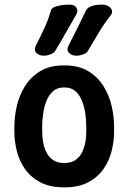

<svg xmlns="http://www.w3.org/2000/svg" viewBox="-20 -795 554 828"><path d="M472 -225Q472 -188 462 -146Q452 -104 427.5 -68Q403 -32 361.5 -9.5Q320 13 257 13Q194 13 152.5 -9.5Q111 -32 86.5 -68Q62 -104 52 -146Q42 -188 42 -225V-250Q42 -290 52 -335.5Q62 -381 86.5 -421.5Q111 -462 152.5 -487.5Q194 -513 257 -513Q320 -513 361.5 -487.5Q403 -462 427.5 -421.5Q452 -381 462 -335.5Q472 -290 472 -250ZM352 -250Q352 -276 348 -304.5Q344 -333 334 -359Q324 -385 305.5 -401.5Q287 -418 257 -418Q227 -418 208.5 -401.5Q190 -385 180 -359Q170 -333 166 -304.5Q162 -276 162 -250V-225Q162 -204 166 -181.5Q170 -159 180 -138.5Q190 -118 208.5 -105Q227 -92 257 -92Q287 -92 305.5 -105Q324 -118 334 -138.5Q344 -159 348 -181.5Q352 -204 352 -225ZM219 -577Q214 -567 199 -561Q184 -555 171 -555H167Q149 -555 137 -566.5Q125 -578 134 -597Q154 -636 171.5 -674Q189 -712 200 -751Q203 -760 215.5 -765Q228 -770 244.5 -772.5Q261 -775 275 -775H282Q296 -775 303.5 -768.5Q311 -762 313 -752Q315 -742 308 -731Q286 -693 264 -654Q242 -615 219 -577ZM360 -577Q355 -567 340 -561Q325 -555 312 -555H308Q290 -555 278 -566.5Q266 -578 275 -597Q295 -636 314 -674.5Q333 -713 352 -752Q358 -763 376.5 -769Q395 -775 416 -775H423Q437 -775 448 -768Q459 -761 462.5 -750.5Q466 -740 458 -730Q428 -692 405.5 -653.5Q383 -615 360 -577Z"/></svg>

Font: Winky Sans Medium
Style: Regular
Weight: 500
Designer: Simon Atzbach
Foundry: typofactur
Version: Version 1.205